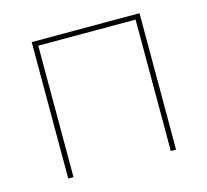

<svg xmlns="http://www.w3.org/2000/svg" viewBox="-82 -613 764 707"><g transform="rotate(-15 300.5 -260.0)"><path d="M95 0H115V-501H486V0H506V-520H95Z"/></g></svg>

Font: Fixel Text Thin
Style: Regular
Weight: 100
Width: 4
Designer: AlfaBravo + MacPaw
Foundry: Kyrylo Tkachov, Marchela Mozhyna, Serhii Makarenko, Maria Weinstein, Zakhar Kryvoshyya
Version: Version 1.211